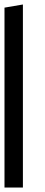

<svg xmlns="http://www.w3.org/2000/svg" viewBox="-20 -835 202 855"><path d="M82 -815 0 -801V0H82Z"/></svg>

Font: MintSans
Style: Regular
Weight: 400
Version: Version 2.0